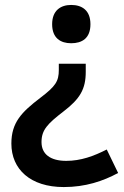

<svg xmlns="http://www.w3.org/2000/svg" viewBox="-20 -565 503 777"><path d="M346 -467C346 -523 312 -545 268 -545C226 -545 191 -523 191 -467C191 -410 226 -390 268 -390C312 -390 346 -410 346 -467ZM327 -274V-307H218V-282C218 -236 205 -216 143 -169C67 -111 26 -69 26 16C26 120 103 192 238 192C326 192 397 168 458 135L412 40C359 67 307 86 248 86C184 86 148 59 148 10C148 -39 172 -64 237 -114C304 -165 327 -205 327 -274Z"/></svg>

Font: Noto Kufi Arabic SemiBold
Style: Regular
Weight: 600
Designer: Monotype Design Team, David Williams, Khaled Hosny
Foundry: Google LLC
Version: Version 2.109